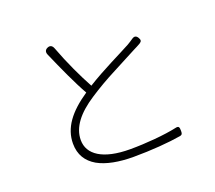

<svg xmlns="http://www.w3.org/2000/svg" viewBox="-126 -919 1232 1102"><g transform="rotate(-20 490.0 -368.5)"><path d="M295 -32C348 -2 424 12 512 12C622 12 732 3 802 -9C818 -12 819 -20 819 -36C819 -58 816 -67 795 -62C722 -46 607 -36 509 -36C343 -36 260 -94 260 -182C260 -260 315 -329 412 -392C462 -425 522 -460 579 -489C636 -520 690 -546 724 -565C740 -573 754 -580 766 -587C781 -596 782 -605 773 -620C763 -636 752 -638 737 -628C726 -620 714 -613 701 -605C643 -573 523 -517 424 -455C385 -526 337 -627 299 -729C292 -747 279 -754 262 -746C246 -739 242 -725 249 -709C293 -608 342 -500 383 -428C270 -352 211 -273 211 -178C211 -110 242 -63 295 -32Z"/></g></svg>

Font: GenSenRounded2 TW L
Style: Regular
Weight: 300
Version: Version 2.100;PS 2.1;hotconv 16.6.51;makeotf.lib2.5.65220 DE